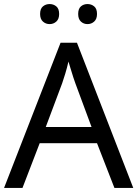

<svg xmlns="http://www.w3.org/2000/svg" viewBox="-20 -928 679 948"><path d="M545 0 459 -221H176L91 0H0L279 -717H360L638 0ZM352 -517Q349 -525 342 -546Q335 -567 328.5 -589.5Q322 -612 318 -624Q311 -593 302 -563.5Q293 -534 287 -517L206 -301H432ZM178 -859Q178 -885 192 -896.5Q206 -908 225 -908Q244 -908 258 -896.5Q272 -885 272 -859Q272 -834 258 -821.5Q244 -809 225 -809Q206 -809 192 -821.5Q178 -834 178 -859ZM366 -859Q366 -885 379.5 -896.5Q393 -908 412 -908Q431 -908 445 -896.5Q459 -885 459 -859Q459 -834 445 -821.5Q431 -809 412 -809Q393 -809 379.5 -821.5Q366 -834 366 -859Z"/></svg>

Font: Noto Sans Medefaidrin
Style: Regular
Weight: 400
Designer: Dalton Maag Ltd
Foundry: Dalton Maag Ltd
Version: Version 1.002; ttfautohint (v1.8.4.7-5d5b)